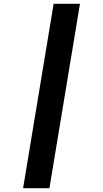

<svg xmlns="http://www.w3.org/2000/svg" viewBox="-20 -843 540 1006"><path d="M101 143 261 -823H399L239 143Z"/></svg>

Font: Iosevka Term Curly Heavy
Style: Italic
Weight: 900
Italic angle: -9°
Designer: Belleve Invis
Foundry: Belleve Invis
Version: Version 32.3.0